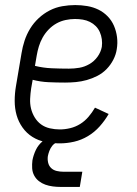

<svg xmlns="http://www.w3.org/2000/svg" viewBox="-20 -558 540 758"><path d="M216 8Q187 8 159 2.5Q131 -3 108 -17.5Q85 -32 69 -54.5Q53 -77 45.5 -103.5Q38 -130 38 -159.5Q38 -189 43 -218L65 -348Q69 -373 77 -397.5Q85 -422 99 -445Q113 -468 133 -486.5Q153 -505 176.5 -517Q200 -529 226 -533.5Q252 -538 277 -538Q301 -538 324.5 -534Q348 -530 368.5 -520Q389 -510 405 -493.5Q421 -477 430 -456Q439 -435 442 -411.5Q445 -388 441 -364Q438 -343 427.5 -322.5Q417 -302 401 -285.5Q385 -269 364.5 -258.5Q344 -248 322.5 -242Q301 -236 279.5 -234Q258 -232 237 -232Q204 -232 171.5 -233.5Q139 -235 109 -243L103 -209Q100 -189 99 -168.5Q98 -148 102.5 -129.5Q107 -111 117 -94.5Q127 -78 142 -67Q157 -56 176.5 -51.5Q196 -47 216 -47Q236 -47 257 -52Q278 -57 296.5 -68.5Q315 -80 329.5 -97Q344 -114 355 -133L409 -108Q394 -82 373.5 -59Q353 -36 327 -20.5Q301 -5 272.5 1.5Q244 8 216 8ZM252 -287Q273 -287 293.5 -290.5Q314 -294 333 -305Q352 -316 365 -334Q378 -352 382 -373Q384 -388 382 -403Q380 -418 374 -431.5Q368 -445 358 -455Q348 -465 335 -471.5Q322 -478 307 -480.5Q292 -483 276 -483Q258 -483 239 -479Q220 -475 203 -465.5Q186 -456 172 -441.5Q158 -427 148.5 -410Q139 -393 133.5 -375Q128 -357 125 -339L118 -298Q150 -290 184 -288.5Q218 -287 252 -287ZM220 180Q204 180 188.5 178Q173 176 159 171Q145 166 133.5 157Q122 148 115 135Q108 122 107 106.5Q106 91 108 75Q112 54 121.5 34Q131 14 148.5 -0.5Q166 -15 187.5 -21.5Q209 -28 229 -28L225 0Q214 0 203.5 4.5Q193 9 186 18Q179 27 175 37.5Q171 48 169 58Q167 71 170 84Q173 97 182 105.5Q191 114 204 117Q217 120 230 120H305L295 180Z"/></svg>

Font: Iosevka Slab Light
Style: Italic
Weight: 300
Italic angle: -9°
Monospace: yes
Designer: Belleve Invis
Foundry: Belleve Invis
Version: Version 11.1.1; ttfautohint (v1.8.3)